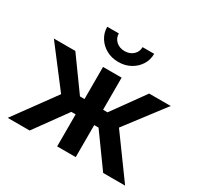

<svg xmlns="http://www.w3.org/2000/svg" viewBox="-160 -942 1158 1128"><g transform="rotate(30 419.0 -378.0)"><path d="M21 0 223.1 -277.3 22.9 -539.1H168.5L325.7 -321.3H356.4V-539.1H482.4V-321.3H512.7L669.4 -539.1H815.4L615.7 -277.3L817.4 0H668.5L511.7 -217.3H482.4V0H356.4V-217.3H327.1L169.9 0ZM418.9 -608.9Q374 -608.9 338.1 -628.4Q302.2 -647.9 281 -681.4Q259.8 -714.8 259.8 -755.9H338.4Q338.4 -724.1 361.3 -703.4Q384.3 -682.6 418.9 -682.6Q453.6 -682.6 476.6 -703.4Q499.5 -724.1 499.5 -755.9H578.1Q578.1 -714.8 557.1 -681.6Q536.1 -648.4 500.2 -628.7Q464.4 -608.9 418.9 -608.9Z"/></g></svg>

Font: Inter 18pt SemiBold
Style: Regular
Weight: 600
Designer: Rasmus Andersson
Foundry: rsms
Version: Version 4.001;git-66647c0bb